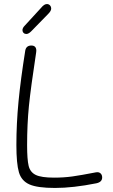

<svg xmlns="http://www.w3.org/2000/svg" viewBox="-20 -928 557 949"><path d="M61 -211Q61 -317 71.5 -426Q82 -535 105 -679Q110 -703 135 -703Q149 -703 155 -694.5Q161 -686 159 -671Q132 -494 123 -404.5Q114 -315 114 -210Q114 -140 121.5 -108.5Q129 -77 156.5 -63.5Q184 -50 247 -50Q296 -50 338.5 -56Q381 -62 453 -76Q468 -79 476.5 -71.5Q485 -64 485 -51Q485 -28 456 -22Q341 1 252 1Q165 1 125.5 -16.5Q86 -34 73.5 -76.5Q61 -119 61 -211ZM91 -779Q91 -790 103 -802L181 -887Q191 -899 198 -903.5Q205 -908 212 -908Q221 -908 227 -901.5Q233 -895 233 -885Q233 -874 218 -859L134 -773Q121 -760 110 -760Q102 -760 96.5 -765.5Q91 -771 91 -779Z"/></svg>

Font: Mali Light
Style: Regular
Weight: 300
Designer: Kitiyaporn Chalermlarp | Katatrad Aksorn Co.,Ltd.
Foundry: Cadson Demak Co.,Ltd.
Version: Version 1.000; ttfautohint (v1.6)